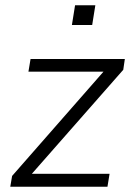

<svg xmlns="http://www.w3.org/2000/svg" viewBox="-20 -709 499 729"><path d="M19 0 26 -41 387 -453 390 -437H88L96 -485H454L448 -444L85 -31L82 -49H396L388 0ZM253 -614 265 -689H342L330 -614Z"/></svg>

Font: Nunito Sans 12pt ExtraLight 12pt Light
Style: Italic
Weight: 300
Italic angle: -9°
Version: Version 3.101;gftools[0.9.27]